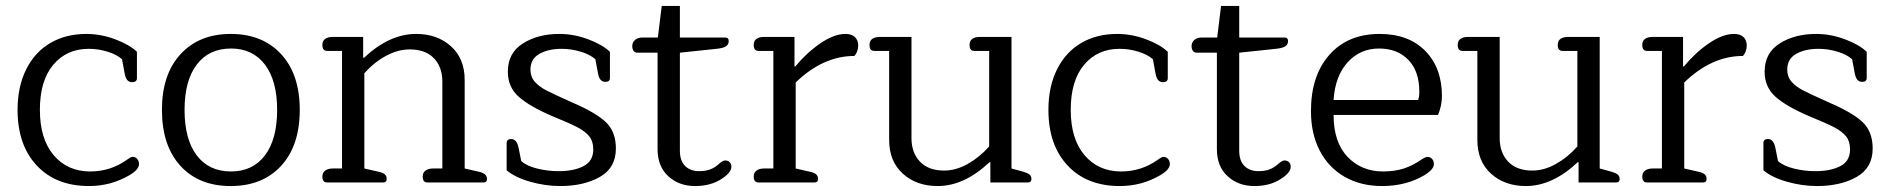

<svg xmlns="http://www.w3.org/2000/svg" viewBox="-20 -613 6354 645"><path d="M39 -244Q39 -322 68 -380Q97 -438 149 -468.5Q201 -499 270 -499Q319 -499 367 -481Q415 -463 440 -439V-350Q440 -344 436 -340.5Q432 -337 424 -337Q414 -337 408 -343.5Q402 -350 399 -365L390 -414Q372 -430 341 -439.5Q310 -449 278 -449Q204 -449 159 -395.5Q114 -342 114 -244Q114 -146 160.5 -91.5Q207 -37 283 -37Q351 -37 406 -76Q408 -77 414 -81.5Q420 -86 426 -86Q435 -86 441 -79Q447 -72 447 -62Q447 -43 414 -24Q352 12 279 12Q168 12 103.5 -57Q39 -126 39 -244Z M524 -244Q524 -363 586.5 -431Q649 -499 755 -499Q862 -499 924.5 -431Q987 -363 987 -244Q987 -124 924.5 -56Q862 12 755 12Q648 12 586 -56Q524 -124 524 -244ZM911 -244Q911 -342 870 -396Q829 -450 756 -450Q682 -450 641 -396Q600 -342 600 -244Q600 -145 641 -91Q682 -37 756 -37Q829 -37 870 -91Q911 -145 911 -244Z M1063 -20Q1063 -33 1072.5 -40Q1082 -47 1098 -47H1129V-442H1079Q1063 -442 1063 -462Q1063 -476 1072.5 -482.5Q1082 -489 1098 -489H1200V-419H1203Q1288 -499 1378 -499Q1449 -499 1495 -457.5Q1541 -416 1541 -345V-47L1589 -36Q1616 -30 1616 -12Q1616 0 1604 0H1416Q1400 0 1400 -20Q1400 -33 1409.5 -40Q1419 -47 1435 -47H1466V-339Q1466 -388 1437.5 -417.5Q1409 -447 1356 -447Q1317 -447 1277 -425.5Q1237 -404 1204 -367V-47L1252 -36Q1266 -33 1272.5 -27.5Q1279 -22 1279 -12Q1279 0 1267 0H1079Q1063 0 1063 -20Z M1682 -41V-132Q1682 -146 1697 -146Q1716 -146 1722 -117L1731 -72Q1750 -55 1785.5 -46.5Q1821 -38 1856 -38Q1908 -38 1940.5 -55Q1973 -72 1973 -111Q1973 -138 1960 -154.5Q1947 -171 1920.5 -185Q1894 -199 1835 -223Q1758 -256 1722 -288.5Q1686 -321 1686 -372Q1686 -435 1736.5 -467Q1787 -499 1859 -499Q1908 -499 1956 -481Q2004 -463 2029 -439V-351Q2029 -338 2014 -338Q2004 -338 1998 -344.5Q1992 -351 1989 -366L1980 -414Q1962 -430 1930.5 -439.5Q1899 -449 1867 -449Q1822 -449 1792 -432Q1762 -415 1762 -379Q1762 -355 1776.5 -338.5Q1791 -322 1815 -309.5Q1839 -297 1904 -268Q1983 -234 2016 -202Q2049 -170 2049 -114Q2049 -49 1995 -18.5Q1941 12 1862 12Q1812 12 1761 -2.5Q1710 -17 1682 -41Z M2189 -112V-436H2121Q2113 -436 2108.5 -442Q2104 -448 2104 -458Q2104 -471 2113.5 -479Q2123 -487 2139 -487H2190L2203 -593H2264V-487H2416Q2428 -487 2428 -475Q2428 -463 2418 -457Q2408 -451 2387 -449L2264 -436V-107Q2264 -73 2281.5 -55.5Q2299 -38 2329 -38Q2350 -38 2366 -44Q2382 -50 2397 -64Q2409 -74 2416 -74Q2425 -74 2431 -68.5Q2437 -63 2437 -53Q2437 -34 2407 -14Q2370 12 2315 12Q2261 12 2225 -21Q2189 -54 2189 -112Z M2512 -20Q2512 -33 2521.5 -40Q2531 -47 2547 -47H2578V-442H2528Q2512 -442 2512 -462Q2512 -476 2521.5 -482.5Q2531 -489 2547 -489H2649V-390H2652Q2690 -436 2736 -467.5Q2782 -499 2820 -499Q2841 -499 2852 -488.5Q2863 -478 2863 -460Q2863 -450 2859.5 -440.5Q2856 -431 2850 -425Q2745 -425 2653 -336V-47L2701 -36Q2715 -33 2721.5 -27.5Q2728 -22 2728 -12Q2728 0 2716 0H2528Q2512 0 2512 -20Z M2967 -143V-442H2917Q2901 -442 2901 -462Q2901 -476 2910.5 -482.5Q2920 -489 2936 -489H3042V-149Q3042 -100 3070.5 -70Q3099 -40 3152 -40Q3191 -40 3230.5 -62Q3270 -84 3303 -121V-442H3253Q3237 -442 3237 -462Q3237 -476 3246.5 -482.5Q3256 -489 3272 -489H3378V-47L3418 -36Q3432 -32 3438.5 -26.5Q3445 -21 3445 -12Q3445 0 3433 0H3307V-68H3304Q3219 12 3130 12Q3059 12 3013 -29.5Q2967 -71 2967 -143Z M3502 -244Q3502 -322 3531 -380Q3560 -438 3612 -468.5Q3664 -499 3733 -499Q3782 -499 3830 -481Q3878 -463 3903 -439V-350Q3903 -344 3899 -340.5Q3895 -337 3887 -337Q3877 -337 3871 -343.5Q3865 -350 3862 -365L3853 -414Q3835 -430 3804 -439.5Q3773 -449 3741 -449Q3667 -449 3622 -395.5Q3577 -342 3577 -244Q3577 -146 3623.5 -91.5Q3670 -37 3746 -37Q3814 -37 3869 -76Q3871 -77 3877 -81.5Q3883 -86 3889 -86Q3898 -86 3904 -79Q3910 -72 3910 -62Q3910 -43 3877 -24Q3815 12 3742 12Q3631 12 3566.5 -57Q3502 -126 3502 -244Z M4068 -112V-436H4000Q3992 -436 3987.5 -442Q3983 -448 3983 -458Q3983 -471 3992.5 -479Q4002 -487 4018 -487H4069L4082 -593H4143V-487H4295Q4307 -487 4307 -475Q4307 -463 4297 -457Q4287 -451 4266 -449L4143 -436V-107Q4143 -73 4160.5 -55.5Q4178 -38 4208 -38Q4229 -38 4245 -44Q4261 -50 4276 -64Q4288 -74 4295 -74Q4304 -74 4310 -68.5Q4316 -63 4316 -53Q4316 -34 4286 -14Q4249 12 4194 12Q4140 12 4104 -21Q4068 -54 4068 -112Z M4384 -240Q4384 -359 4446 -429Q4508 -499 4615 -499Q4712 -499 4768 -442Q4824 -385 4824 -290Q4824 -259 4811 -227H4460Q4460 -135 4507 -86Q4554 -37 4626 -37Q4664 -37 4694.5 -46.5Q4725 -56 4755 -77Q4757 -78 4763.5 -82Q4770 -86 4776 -86Q4785 -86 4791 -79Q4797 -72 4797 -62Q4797 -44 4766 -25Q4704 12 4623 12Q4552 12 4498 -18.5Q4444 -49 4414 -106Q4384 -163 4384 -240ZM4744 -277Q4748 -286 4748 -305Q4748 -374 4711 -412Q4674 -450 4613 -450Q4549 -450 4507 -403.5Q4465 -357 4460 -277Z M4943 -143V-442H4893Q4877 -442 4877 -462Q4877 -476 4886.5 -482.5Q4896 -489 4912 -489H5018V-149Q5018 -100 5046.5 -70Q5075 -40 5128 -40Q5167 -40 5206.5 -62Q5246 -84 5279 -121V-442H5229Q5213 -442 5213 -462Q5213 -476 5222.5 -482.5Q5232 -489 5248 -489H5354V-47L5394 -36Q5408 -32 5414.5 -26.5Q5421 -21 5421 -12Q5421 0 5409 0H5283V-68H5280Q5195 12 5106 12Q5035 12 4989 -29.5Q4943 -71 4943 -143Z M5497 -20Q5497 -33 5506.5 -40Q5516 -47 5532 -47H5563V-442H5513Q5497 -442 5497 -462Q5497 -476 5506.5 -482.5Q5516 -489 5532 -489H5634V-390H5637Q5675 -436 5721 -467.5Q5767 -499 5805 -499Q5826 -499 5837 -488.5Q5848 -478 5848 -460Q5848 -450 5844.5 -440.5Q5841 -431 5835 -425Q5730 -425 5638 -336V-47L5686 -36Q5700 -33 5706.5 -27.5Q5713 -22 5713 -12Q5713 0 5701 0H5513Q5497 0 5497 -20Z M5904 -41V-132Q5904 -146 5919 -146Q5938 -146 5944 -117L5953 -72Q5972 -55 6007.5 -46.5Q6043 -38 6078 -38Q6130 -38 6162.5 -55Q6195 -72 6195 -111Q6195 -138 6182 -154.5Q6169 -171 6142.5 -185Q6116 -199 6057 -223Q5980 -256 5944 -288.5Q5908 -321 5908 -372Q5908 -435 5958.5 -467Q6009 -499 6081 -499Q6130 -499 6178 -481Q6226 -463 6251 -439V-351Q6251 -338 6236 -338Q6226 -338 6220 -344.5Q6214 -351 6211 -366L6202 -414Q6184 -430 6152.5 -439.5Q6121 -449 6089 -449Q6044 -449 6014 -432Q5984 -415 5984 -379Q5984 -355 5998.5 -338.5Q6013 -322 6037 -309.5Q6061 -297 6126 -268Q6205 -234 6238 -202Q6271 -170 6271 -114Q6271 -49 6217 -18.5Q6163 12 6084 12Q6034 12 5983 -2.5Q5932 -17 5904 -41Z"/></svg>

Font: Maitree
Style: Regular
Weight: 400
Designer: CadsonDemak Team
Foundry: CadsonDemak
Version: Version 1.000